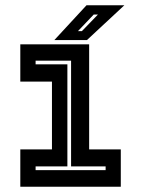

<svg xmlns="http://www.w3.org/2000/svg" viewBox="-20 -708 535 728"><path d="M57 0V-141.5H177V-398.5H57V-540H318V-141.5H438V0ZM115 -63H380.5V-77H249.5V-478H115V-464H235.5V-77H115ZM186 -556 308 -688H451.5L309.5 -556ZM275.5 -590H290.5L351.5 -653H335.5Z"/></svg>

Font: Tourney
Style: Bold
Weight: 700
Designer: Tyler Finck
Foundry: Etcetera Type Co
Version: Version 1.015